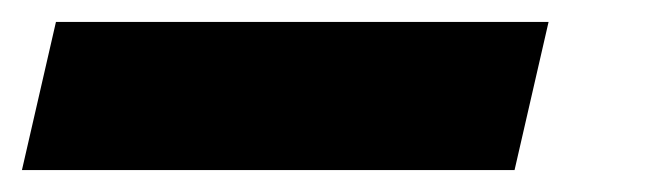

<svg xmlns="http://www.w3.org/2000/svg" viewBox="-124 46 593 175"><path d="M-73 66H376L345 201H-104Z"/></svg>

Font: CBA Beacon Sans Extra Bold
Style: Italic
Weight: 800
Italic angle: -13°
Designer: Wei Huang
Foundry: Wei Huang
Version: Version 1.002